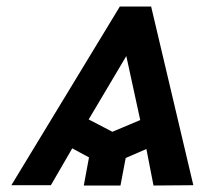

<svg xmlns="http://www.w3.org/2000/svg" viewBox="-20 -572 632 593"><path d="M15.1 0 350.1 -551.8H446.8L577.1 0L454.1 1L432.1 -111.8L368.2 -84L352.1 1H238.8L254.9 -85.9L203.1 -113.8L137.2 0ZM253.9 -203.1 327.1 -165 413.1 -201.2 370.1 -398.9Z"/></svg>

Font: Involve SemiBold Oblique
Style: Italic
Weight: 600
Italic angle: -10.5°
Designer: Stefan Peev
Foundry: Context Ltd.
Version: Version 1.001